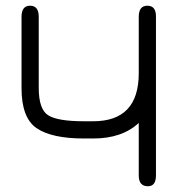

<svg xmlns="http://www.w3.org/2000/svg" viewBox="-20 -648 650 675"><path d="M307.6 -221.7Q467.8 -221.7 467.8 -390.6V-588.9Q467.8 -627.9 498 -627.9Q528.3 -627.9 528.3 -590.8V-31.2Q528.3 6.8 500 6.8Q467.8 6.8 467.8 -31.2V-215.8Q409.2 -161.1 307.6 -161.1H275.4Q162.1 -161.1 108.9 -197.3Q55.7 -233.4 55.7 -337.9V-588.9Q55.7 -627.9 85.9 -627.9Q116.2 -627.9 116.2 -588.9V-338.9Q116.2 -263.7 149.4 -242.7Q182.6 -221.7 275.4 -221.7Z"/></svg>

Font: Jura
Style: Medium
Weight: 500
Version: Version 2.6.1